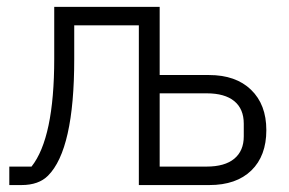

<svg xmlns="http://www.w3.org/2000/svg" viewBox="-20 -533 832 553"><path d="M6.8 0V-53.2H70.8Q136.2 -135.7 136.2 -363.8V-513.2H439.9V-316.9H582Q659.2 -316.9 703.1 -274.4Q747.1 -231.9 747.1 -158.2Q747.1 -84 703.9 -42Q660.6 0 583 0H379.9V-460H193.8V-362.8Q193.8 -102.5 118.2 -26.9Q91.3 0 42 0ZM439.9 -53.2H575.2Q627.4 -53.2 654.8 -75.9Q682.1 -98.6 682.1 -140.1V-176.8Q682.1 -219.2 654.8 -241.7Q627.4 -264.2 575.2 -264.2H439.9Z"/></svg>

Font: Anuphan Light
Style: Regular
Weight: 300
Designer: Mike Abbink, Paul van der Laan, Pieter van Rosmalen, Mint Tantisuwanna
Foundry: Bold Monday; Cadson Demak
Version: Version 3.002;hotconv 1.0.109;makeotfexe 2.5.65596